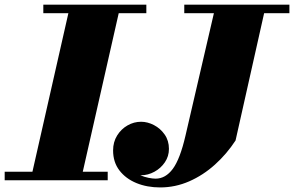

<svg xmlns="http://www.w3.org/2000/svg" viewBox="-65 -770 1256 820"><path d="M-45 -36.5H73.5L227 -713.5H120V-750H560V-713.5H442L288.5 -36.5H395V0H-45ZM722 -750H1171V-713.5H1063L941 -170Q903.5 -112.5 853 -67Q802.5 -21.5 743 4.5Q683.5 30.5 619 30.5Q563 30.5 517.5 11.8Q472 -7 445 -42.2Q418 -77.5 418 -127.5Q418 -163.5 435.2 -191.2Q452.5 -219 479.8 -234.5Q507 -250 537.5 -250Q565 -250 592.5 -235.8Q620 -221.5 638.2 -195.5Q656.5 -169.5 656.5 -134Q656.5 -102.5 639.2 -77Q622 -51.5 594.5 -36.5Q567 -21.5 537.5 -21.5Q535.5 -21.5 534 -21.5Q552 -14 569.5 -10.5Q587 -7 599.5 -7Q642 -7 673 -48.8Q704 -90.5 727 -190L848.5 -713.5H722Z"/></svg>

Font: Bodoni* 06pt Fatface
Style: Italic
Weight: 900
Italic angle: -13°
Version: Version 2.3